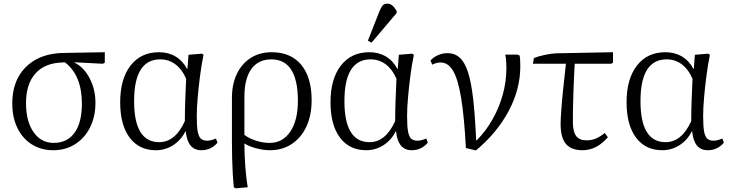

<svg xmlns="http://www.w3.org/2000/svg" viewBox="-20 -806 3992 1048"><path d="M271 14Q204 14 153.5 -18Q103 -50 75 -107.5Q47 -165 47 -241Q47 -326 81 -387Q115 -448 178 -482Q241 -516 329 -517L552 -521V-464L542 -458L387 -466V-464Q438 -439 469.5 -378.5Q501 -318 501 -245Q501 -169 471.5 -110.5Q442 -52 390 -19Q338 14 271 14ZM273 -26Q347 -26 387 -81.5Q427 -137 427 -240Q427 -395 334 -466L320 -465Q224 -462 173 -404.5Q122 -347 122 -243Q122 -144 163 -85Q204 -26 273 -26Z M831 14Q739 14 687.5 -55Q636 -124 636 -248Q636 -375 692.5 -448Q749 -521 848 -521Q899 -521 938.5 -497.5Q978 -474 1001 -430H1003L1009 -507L1082 -513L1091 -507Q1080 -454 1072 -392.5Q1064 -331 1059 -273Q1054 -215 1054 -172Q1054 -118 1059 -89.5Q1064 -61 1076 -49.5Q1088 -38 1111 -38Q1130 -38 1159 -50L1167 -27Q1132 14 1079 14Q1004 14 994 -89H992Q968 -41 925 -13.5Q882 14 831 14ZM849 -30Q937 -30 989 -145Q989 -194 991 -256Q993 -318 996 -376Q975 -426 938.5 -454Q902 -482 855 -482Q712 -482 712 -254Q712 -30 849 -30Z M1267 222 1256 216Q1253 185 1250.5 143Q1248 101 1247 56Q1246 11 1246 -29V-271Q1246 -347 1273 -403Q1300 -459 1349 -490Q1398 -521 1463 -521Q1567 -521 1624 -452.5Q1681 -384 1681 -259Q1681 -177 1652.5 -115.5Q1624 -54 1572.5 -20Q1521 14 1453 14Q1418 14 1378.5 3.5Q1339 -7 1316 -22H1314Q1314 38 1319 103.5Q1324 169 1332 216ZM1452 -26Q1523 -26 1564.5 -87.5Q1606 -149 1606 -255Q1606 -482 1461 -482Q1390 -482 1352 -429.5Q1314 -377 1314 -277V-70Q1338 -51 1376 -38.5Q1414 -26 1452 -26Z M1979 14Q1887 14 1835.5 -55Q1784 -124 1784 -248Q1784 -375 1840.5 -448Q1897 -521 1996 -521Q2047 -521 2086.5 -497.5Q2126 -474 2149 -430H2151L2157 -507L2230 -513L2239 -507Q2228 -454 2220 -392.5Q2212 -331 2207 -273Q2202 -215 2202 -172Q2202 -118 2207 -89.5Q2212 -61 2224 -49.5Q2236 -38 2259 -38Q2278 -38 2307 -50L2315 -27Q2280 14 2227 14Q2152 14 2142 -89H2140Q2116 -41 2073 -13.5Q2030 14 1979 14ZM1997 -30Q2085 -30 2137 -145Q2137 -194 2139 -256Q2141 -318 2144 -376Q2123 -426 2086.5 -454Q2050 -482 2003 -482Q1860 -482 1860 -254Q1860 -30 1997 -30ZM2008 -573 1988 -584 2051 -744Q2060 -766 2068.5 -776Q2077 -786 2094 -786Q2109 -786 2121 -776.5Q2133 -767 2145 -746V-735Z M2578 15 2523 2Q2514 -169 2497 -271.5Q2480 -374 2453 -419.5Q2426 -465 2385 -465Q2363 -465 2339 -453L2330 -476Q2347 -495 2372 -505.5Q2397 -516 2422 -516Q2461 -516 2488.5 -492Q2516 -468 2534 -413.5Q2552 -359 2562.5 -267.5Q2573 -176 2579 -40H2582Q2631 -89 2667.5 -153Q2704 -217 2724 -288.5Q2744 -360 2744 -433Q2744 -481 2738 -508H2805L2816 -503Q2820 -485 2820 -444Q2820 -320 2757 -201Q2694 -82 2578 15Z M3160 14Q3098 14 3069 -20.5Q3040 -55 3040 -129Q3040 -152 3043.5 -202.5Q3047 -253 3054 -320Q3061 -387 3069 -458H2889L2894 -489Q2918 -499 2954.5 -506.5Q2991 -514 3015 -515L3326 -521V-464L3316 -458H3117Q3115 -432 3113.5 -391Q3112 -350 3110 -303.5Q3108 -257 3107.5 -213.5Q3107 -170 3107 -139Q3107 -88 3124.5 -64Q3142 -40 3182 -40Q3212 -40 3235.5 -51Q3259 -62 3281 -80L3298 -57Q3237 14 3160 14Z M3595 14Q3503 14 3451.5 -55Q3400 -124 3400 -248Q3400 -375 3456.5 -448Q3513 -521 3612 -521Q3663 -521 3702.5 -497.5Q3742 -474 3765 -430H3767L3773 -507L3846 -513L3855 -507Q3844 -454 3836 -392.5Q3828 -331 3823 -273Q3818 -215 3818 -172Q3818 -118 3823 -89.5Q3828 -61 3840 -49.5Q3852 -38 3875 -38Q3894 -38 3923 -50L3931 -27Q3896 14 3843 14Q3768 14 3758 -89H3756Q3732 -41 3689 -13.5Q3646 14 3595 14ZM3613 -30Q3701 -30 3753 -145Q3753 -194 3755 -256Q3757 -318 3760 -376Q3739 -426 3702.5 -454Q3666 -482 3619 -482Q3476 -482 3476 -254Q3476 -30 3613 -30Z"/></svg>

Font: Literata 36pt Light
Style: Regular
Weight: 300
Designer: Latin by Veronika Burian and Jose Scaglione. Greek by Irene Vlachou. Cyrillic by Vera Evstafieva.
Foundry: TypeTogether
Version: Version 3.002